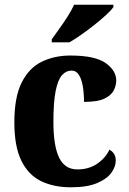

<svg xmlns="http://www.w3.org/2000/svg" viewBox="-20 -786 547 816"><path d="M281 10Q209 10 155 -16Q101 -42 71 -102.5Q41 -163 41 -266Q41 -374 72.5 -436Q104 -498 158 -524Q212 -550 279 -550Q384 -550 429 -518Q474 -486 474 -444Q474 -423 463.5 -402Q453 -381 424 -367Q395 -353 337 -353Q337 -389 332 -419Q327 -449 315.5 -467.5Q304 -486 284 -486Q261 -486 243.5 -466.5Q226 -447 216.5 -399.5Q207 -352 207 -267Q207 -167 231 -116.5Q255 -66 309 -66Q358 -66 393.5 -90.5Q429 -115 445 -150Q472 -135 472 -104Q472 -78 453.5 -52Q435 -26 393 -8Q351 10 281 10ZM200 -619Q214 -639 232.5 -664.5Q251 -690 268 -717Q285 -744 295 -766H462V-756Q453 -743 432 -723.5Q411 -704 383.5 -682Q356 -660 327.5 -640Q299 -620 275 -606H200Z"/></svg>

Font: Noto Serif Thai SemiCondensed ExtraBold
Style: Regular
Weight: 800
Width: 4
Designer: Monotype Design Team
Foundry: Monotype Imaging Inc.
Version: Version 2.002; ttfautohint (v1.8.4.7-5d5b)